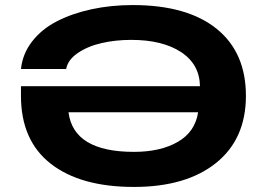

<svg xmlns="http://www.w3.org/2000/svg" viewBox="-20 -719 1044 751"><path d="M503.9 12.2Q294.9 12.2 178.5 -78.6Q62 -169.4 62 -344.2V-381.8H762.2Q760.7 -467.8 688 -515.4Q615.2 -563 493.2 -563Q431.6 -563 377.4 -550.5Q323.2 -538.1 284.4 -511.7Q245.6 -485.4 238.8 -449.2H62Q68.4 -509.3 106 -557.4Q143.6 -605.5 203.1 -636Q262.7 -666.5 338.4 -682.9Q414.1 -699.2 499 -699.2Q711.9 -699.2 826.9 -606.7Q941.9 -514.2 941.9 -344.2Q941.9 -175.3 825 -81.5Q708 12.2 503.9 12.2ZM503.9 -125Q607.9 -125 675.5 -164.1Q743.2 -203.1 754.9 -279.8H248Q267.6 -125 503.9 -125Z"/></svg>

Font: Archivo Expanded
Style: Bold
Weight: 700
Width: 7
Designer: Hector Gatti
Foundry: Omnibus-Type
Version: Version 2.001